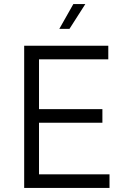

<svg xmlns="http://www.w3.org/2000/svg" viewBox="-20 -925 624 945"><path d="M99 0H519V-67H172V-321H484V-388H172V-633H513V-700H99ZM272 -783H322L400 -905H341Z"/></svg>

Font: Chess Sans
Style: Regular
Weight: 400
Designer: Wolf Bōese
Foundry: Wolf Bōese
Version: Version 7.223;Glyphs 3.3 (3306)